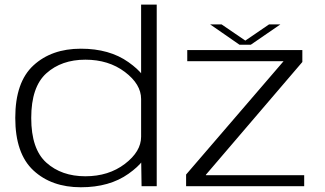

<svg xmlns="http://www.w3.org/2000/svg" viewBox="-20 -805 1406 830"><path d="M592 0H657.5V-785H590V-130.5ZM329.5 4.5Q453.5 4.5 535.5 -53.8Q617.5 -112 617.5 -163.5L590 -214Q590 -150 519.8 -96.5Q449.5 -43 349 -43Q246 -43 180.5 -101.8Q115 -160.5 115 -295Q115 -429.5 180.5 -488.2Q246 -547 349 -547Q449.5 -547 519.8 -494Q590 -441 590 -377L617.5 -426.5Q617.5 -478 535.5 -536.2Q453.5 -594.5 329.5 -594.5Q203 -594.5 124.5 -522.2Q46 -450 46 -295.5Q46 -141 124.5 -68.2Q203 4.5 329.5 4.5ZM784.5 0H1295V-47.5H870V-49.5L1287 -537V-588.5H789.5V-540.5H1205.5V-540L784.5 -50.5ZM1015.5 -611.5H1064L1192 -699.5H1143L1040.5 -629.5L938 -699.5H888.5Z"/></svg>

Font: Anybody Expanded Light
Style: Regular
Weight: 300
Width: 7
Version: Version 1.113;gftools[0.9.25]